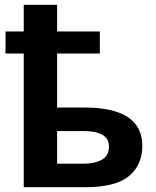

<svg xmlns="http://www.w3.org/2000/svg" viewBox="-20 -780 651 800"><path d="M218 -760H79V-649H3V-557H79V0H335Q462 0 517.5 -46.5Q573 -93 573 -172Q573 -332 331 -332H218V-557H396V-649H218ZM327 -234Q434 -234 434 -170Q434 -131 404.5 -114.5Q375 -98 329 -98H218V-234Z"/></svg>

Font: Noto Sans UI
Style: Bold
Weight: 700
Designer: Monotype Design Team
Foundry: Monotype Imaging Inc.
Version: Version 1.901